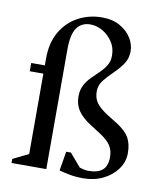

<svg xmlns="http://www.w3.org/2000/svg" viewBox="-81 -770 732 848"><g transform="rotate(10 285.0 -346.0)"><path d="M26.1 0V-18.1L96 -52.6V-413H35V-450H96V-479.7Q96 -551.9 125.2 -601.5Q154.4 -651.1 202.9 -676.8Q251.4 -702.6 308.7 -702.6Q357.1 -702.6 390.6 -683.1Q424.1 -663.7 441.3 -635.1Q458.4 -606.6 458.4 -577.1Q458.4 -543.3 440.6 -518.2Q422.7 -493.2 400.1 -471.4Q377.4 -449.7 359.6 -427.4Q341.7 -405.2 341.7 -376.9Q341.7 -345.9 357.6 -324.7Q373.5 -303.5 408.3 -281.6L451.5 -254.7Q493.2 -228.6 508.9 -200.8Q524.6 -173 524.6 -131.9Q524.6 -92.9 501.3 -60.2Q477.9 -27.5 438.3 -7.9Q398.7 11.7 347.8 11.7Q315.2 11.7 288 6.4Q260.8 1.1 240.8 -4.3L255.3 -90.9H276.3L326.7 -32Q335.9 -30 344.8 -27.3Q353.7 -24.7 367.3 -24.7Q408.2 -24.7 429.2 -42.8Q450.1 -61 450.1 -101.1Q450.1 -131.1 435.6 -153.1Q421 -175.2 386.9 -196.6L338.4 -227.8Q302.9 -250.7 284.5 -277.4Q266.2 -304.2 266.2 -341Q266.2 -371 277.8 -392.4Q289.5 -413.9 306.7 -431Q323.9 -448.2 340.7 -464.4Q357.4 -480.5 369.1 -499.4Q380.8 -518.3 380.8 -544.1Q380.8 -578.6 363.3 -605.2Q345.8 -631.9 318.9 -647.5Q292 -663.1 263.4 -663.1Q224.3 -663.1 203.2 -634Q182 -605 182 -535.7V0Z"/></g></svg>

Font: Ancizar Serif Light
Style: Regular
Weight: 300
Designer: Cesar Puertas, Viviana Monsalve, Julian Moncada, Julian Prieto, Jose Castro, Felipe Aragon, Mariel Hernandez, Sara Alarc
Version: Version 8.100